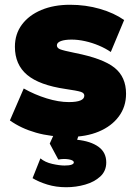

<svg xmlns="http://www.w3.org/2000/svg" viewBox="-20 -560 581 805"><path d="M270.5 14Q193 14 130.8 -3.8Q68.5 -21.5 21.5 -55L79.5 -189Q125.5 -163 175.8 -147.5Q226 -132 268.5 -132Q301 -132 317.2 -138.8Q333.5 -145.5 333.5 -159Q333.5 -170.5 318 -175.2Q302.5 -180 254.5 -187Q145 -203 93.8 -246Q42.5 -289 42.5 -364Q42.5 -417.5 72 -457Q101.5 -496.5 153.5 -518.2Q205.5 -540 273.5 -540Q339.5 -540 399 -522.8Q458.5 -505.5 500.5 -476L444.5 -342Q422 -357.5 394 -369.2Q366 -381 336.5 -387.5Q307 -394 280.5 -394Q252 -394 235.2 -387.8Q218.5 -381.5 218.5 -370Q218.5 -359 231.8 -353.5Q245 -348 294.5 -338Q411.5 -315 460 -276.2Q508.5 -237.5 508.5 -167Q508.5 -112.5 478.2 -71.8Q448 -31 394.5 -8.5Q341 14 270.5 14ZM257.5 225Q215 225 178.5 213.8Q142 202.5 116.5 187L149.5 104Q169 120.5 199.2 127.2Q229.5 134 250.5 134Q270 134 279.8 130.5Q289.5 127 289.5 121Q289.5 112 268.8 108.2Q248 104.5 224.5 109L188.5 42L216.5 -20H318.5L303.5 26Q360.5 32 393 55.5Q425.5 79 425.5 121Q425.5 157 400.5 180Q375.5 203 337 214Q298.5 225 257.5 225Z"/></svg>

Font: Geologica Black
Style: Regular
Weight: 900
Designer: Sindre Bremnes, Frode Helland
Foundry: Monokrom Skriftforlag AS
Version: Version 1.010;gftools[0.9.28]